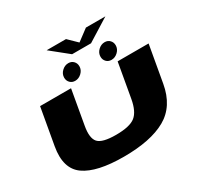

<svg xmlns="http://www.w3.org/2000/svg" viewBox="-210 -1274 1556 1520"><g transform="rotate(-30 568.0 -514.0)"><path d="M505 4Q259 4 148 -74.5Q37 -153 70 -341L129 -675H412L357 -363Q338.5 -259 375 -218Q411.5 -177 537 -177Q663 -177 713.8 -217.5Q764.5 -258 783 -363L838 -675H1121L1062 -341Q1029 -153 890 -74.5Q751 4 505 4ZM471 -709Q442.5 -709 424.5 -727.8Q406.5 -746.5 406.5 -774Q406.5 -808 432.8 -833Q459 -858 492 -858Q520.5 -858 538.5 -839.2Q556.5 -820.5 556.5 -793Q556.5 -759.5 530.2 -734.2Q504 -709 471 -709ZM803 -709Q774.5 -709 756.5 -727.8Q738.5 -746.5 738.5 -774Q738.5 -808 764.8 -833Q791 -858 824 -858Q852.5 -858 870.5 -839.2Q888.5 -820.5 888.5 -793Q888.5 -759.5 862.2 -734.2Q836 -709 803 -709ZM554 -904 395 -1032H572L651 -955L754 -1032H932L727 -904Z"/></g></svg>

Font: Anybody UltraExpanded Black
Style: Italic
Weight: 900
Width: 9
Italic angle: -10°
Designer: Tyler Finck
Foundry: Etcetera Type Company
Version: Version 1.010; ttfautohint (v1.8.3) -l 8 -r 50 -G 200 -x 14 